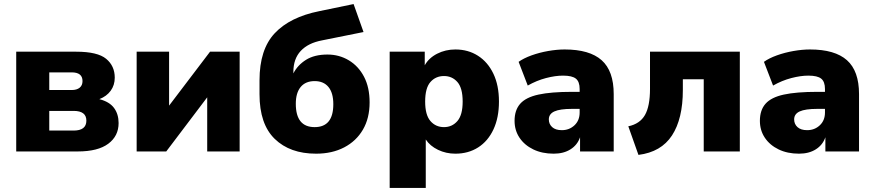

<svg xmlns="http://www.w3.org/2000/svg" viewBox="-20 -747 4315 947"><path d="M60 0V-492H356Q461 -492 503.5 -457Q546 -422 546 -364Q546 -327 526 -299.5Q506 -272 470 -258Q520 -245 542.5 -214.5Q565 -184 565 -140Q565 -76 514 -38Q463 0 364 0ZM223 -303H334Q359 -303 373 -314.5Q387 -326 387 -347Q387 -390 334 -390H223ZM223 -103H343Q406 -103 406 -152Q406 -200 343 -200H223Z M654 0V-492H814V-226L1016 -492H1162V0H1002V-267L800 0Z M1539 11Q1410 11 1335 -62Q1260 -135 1260 -282V-351Q1260 -503 1335 -583Q1410 -663 1555 -692L1724 -727L1773 -589L1569 -548Q1500 -535 1463.5 -496Q1427 -457 1427 -392V-385Q1448 -426 1489.5 -452Q1531 -478 1595 -478Q1653 -478 1700.5 -449.5Q1748 -421 1775.5 -368.5Q1803 -316 1803 -242Q1803 -164 1770 -107.5Q1737 -51 1677.5 -20Q1618 11 1539 11ZM1532 -120Q1624 -120 1624 -233Q1624 -289 1600 -318Q1576 -347 1532 -347Q1487 -347 1463 -318Q1439 -289 1439 -235Q1439 -120 1532 -120Z M1902 180V-492H2075V-425Q2095 -461 2136 -482Q2177 -503 2226 -503Q2289 -503 2337.5 -472Q2386 -441 2413.5 -383.5Q2441 -326 2441 -246Q2441 -167 2414 -109Q2387 -51 2338.5 -20Q2290 11 2226 11Q2180 11 2140.5 -8Q2101 -27 2080 -59V180ZM2170 -120Q2210 -120 2236 -150Q2262 -180 2262 -246Q2262 -313 2236 -342.5Q2210 -372 2170 -372Q2129 -372 2103 -342.5Q2077 -313 2077 -246Q2077 -180 2103 -150Q2129 -120 2170 -120Z M2711 11Q2654 11 2610.5 -10Q2567 -31 2542.5 -67.5Q2518 -104 2518 -151Q2518 -204 2546 -235.5Q2574 -267 2636 -280.5Q2698 -294 2801 -294H2839V-308Q2839 -344 2820.5 -359Q2802 -374 2757 -374Q2719 -374 2673 -362Q2627 -350 2583 -325L2538 -442Q2563 -460 2602 -474Q2641 -488 2684 -495.5Q2727 -503 2765 -503Q2888 -503 2947.5 -450Q3007 -397 3007 -283V0H2841V-70Q2828 -32 2794 -10.5Q2760 11 2711 11ZM2751 -105Q2788 -105 2813.5 -129Q2839 -153 2839 -192V-210H2801Q2742 -210 2714.5 -197.5Q2687 -185 2687 -158Q2687 -135 2703.5 -120Q2720 -105 2751 -105Z M3129 17 3079 -124Q3136 -136 3161 -179.5Q3186 -223 3186 -309V-492H3629V0H3451V-356H3348V-303Q3348 -161 3294.5 -79Q3241 3 3129 17Z M3921 11Q3864 11 3820.5 -10Q3777 -31 3752.5 -67.5Q3728 -104 3728 -151Q3728 -204 3756 -235.5Q3784 -267 3846 -280.5Q3908 -294 4011 -294H4049V-308Q4049 -344 4030.5 -359Q4012 -374 3967 -374Q3929 -374 3883 -362Q3837 -350 3793 -325L3748 -442Q3773 -460 3812 -474Q3851 -488 3894 -495.5Q3937 -503 3975 -503Q4098 -503 4157.5 -450Q4217 -397 4217 -283V0H4051V-70Q4038 -32 4004 -10.5Q3970 11 3921 11ZM3961 -105Q3998 -105 4023.5 -129Q4049 -153 4049 -192V-210H4011Q3952 -210 3924.5 -197.5Q3897 -185 3897 -158Q3897 -135 3913.5 -120Q3930 -105 3961 -105Z"/></svg>

Font: Nunito Sans Black
Style: Regular
Weight: 900
Designer: Vernon Adams
Foundry: Vernon Adams
Version: Version 3.006; ttfautohint (v1.8.3)